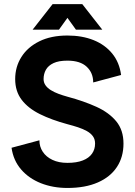

<svg xmlns="http://www.w3.org/2000/svg" viewBox="-20 -909 662 941"><path d="M310.5 -611.8Q373 -611.8 404.9 -581.9Q436.8 -552 436.8 -504.9L573.5 -541.5Q565.2 -603.5 529.9 -646.7Q494.6 -689.9 438.5 -712.4Q382.3 -734.9 310.5 -734.9Q230 -734.9 172.6 -706.4Q115.2 -678 84.8 -629.6Q54.4 -581.3 54.4 -521.5Q54.4 -461.7 86.1 -420Q117.7 -378.4 175.2 -349.9Q232.7 -321.3 310.5 -300.3Q337.9 -293.2 362.3 -285.2Q386.7 -277.1 405.6 -266.6Q424.6 -256.1 435.3 -241.3Q446 -226.6 446 -205.3Q446 -177.2 431 -155.9Q416 -134.5 385.9 -122.7Q355.7 -110.8 310.5 -110.8Q267.8 -110.8 236.9 -125.5Q206.1 -140.1 189.6 -165.2Q173.1 -190.2 173.1 -221.4L36.6 -184.8Q45.4 -122.8 83.3 -78.7Q121.1 -34.7 180.2 -11.2Q239.3 12.2 310.5 12.2Q397.9 12.2 459.4 -14.8Q520.8 -41.7 553 -90.6Q585.2 -139.4 585.2 -205.3Q585.2 -271.2 549.9 -314.2Q514.6 -357.2 452.8 -385.4Q390.9 -413.6 310.5 -435.1Q287.6 -441.4 266.6 -449.2Q245.6 -457 229.1 -467.3Q212.6 -477.5 203.1 -491Q193.6 -504.4 193.6 -521.5Q193.6 -546.9 205.1 -567.3Q216.6 -587.6 242.2 -599.7Q267.8 -611.8 310.5 -611.8ZM352.1 -763.7H481.2L383.3 -888.7H262.2ZM269 -763.7 358.9 -888.7H237.8L139.9 -763.7Z"/></svg>

Font: Giphurs
Style: Regular
Weight: 400
Version: Version 2.010